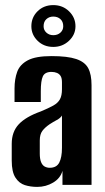

<svg xmlns="http://www.w3.org/2000/svg" viewBox="-20 -725 410 753"><path d="M126 8Q100 8 77.5 1Q55 -6 40.5 -28.5Q26 -51 26 -95V-161Q26 -208 53.5 -237.5Q81 -267 140 -288Q171 -301 189 -311Q207 -321 215 -335.5Q223 -350 223 -375V-402Q223 -418 218 -426.5Q213 -435 203.5 -439Q194 -443 182 -443Q156 -443 148 -425.5Q140 -408 140 -367V-325H37V-378Q37 -415 47.5 -443.5Q58 -472 89 -488.5Q120 -505 182 -505Q245 -505 279 -493.5Q313 -482 326 -457.5Q339 -433 339 -391V0H225V-55Q217 -26 188.5 -9Q160 8 126 8ZM175 -67Q202 -67 212.5 -87.5Q223 -108 223 -145V-272Q217 -262 203 -254.5Q189 -247 175 -238Q156 -225 146 -211.5Q136 -198 136 -174V-123Q136 -102 141 -89.5Q146 -77 155 -72Q164 -67 175 -67ZM189 -541Q152 -541 127.5 -565Q103 -589 103 -622Q103 -657 127.5 -681Q152 -705 189 -705Q226 -705 251 -680.5Q276 -656 276 -622Q276 -589 250.5 -565Q225 -541 189 -541ZM189 -587Q206 -587 217 -597Q228 -607 228 -622Q228 -640 217 -650Q206 -660 189 -660Q173 -660 162 -650Q151 -640 151 -622Q151 -607 162 -597Q173 -587 189 -587Z"/></svg>

Font: Alumni Sans Thin
Style: Bold
Weight: 700
Version: Version 1.018